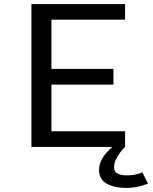

<svg xmlns="http://www.w3.org/2000/svg" viewBox="-20 -720 750 941"><path d="M593 -623.5H232V-382.5H536V-305.5H232V-76.5H593V0H134V-700H593ZM592.5 0Q583.5 9 571 24.8Q558.5 40.5 548.8 60Q539 79.5 539 100.5Q539 123.5 557.8 131.5Q576.5 139.5 603 139.5Q628 139.5 647.8 134.5Q667.5 129.5 677.5 124.5L705.5 180Q684.5 188.5 656.8 194.8Q629 201 595.5 201Q542 201 503.8 180.5Q465.5 160 465.5 113Q465.5 87 477 65Q488.5 43 504 26.2Q519.5 9.5 531 0Z"/></svg>

Font: League Mono
Style: Regular
Weight: 400
Width: 6
Designer: Tyler Finck
Foundry: The League of Moveable Type / Tyler Finck
Version: Version 2.300;RELEASE